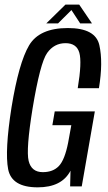

<svg xmlns="http://www.w3.org/2000/svg" viewBox="-20 -801 462 825"><path d="M142 4Q245.7 4 283 -67.5L281.3 0H331.2L387.5 -322.4H215.2L205 -263H286.4L272.9 -188.6Q258.4 -114.6 233.3 -88Q208.2 -61.3 164 -61.3Q114.9 -61.3 103.1 -109.6Q91.3 -158 120 -335.1Q152.5 -531.1 182.5 -573.3Q212.5 -615.5 261.5 -615.5Q309 -615.5 320.8 -574.7Q332.6 -533.9 314 -421.9H405.1Q423.5 -534.2 406.8 -607.4Q390.2 -680.5 271.6 -680.5Q149 -680.5 104.9 -605.9Q60.7 -531.2 29.5 -339.9Q0 -151.7 15 -73.9Q30.1 4 142 4ZM178.9 -700.5H229.5L286.9 -757.8L324.5 -700.5H375.2L320.3 -781.3H261.3Z"/></svg>

Font: Anybody Thin Condensed
Style: Italic
Weight: 100
Width: 3
Italic angle: -10°
Version: Version 1.113;gftools[0.9.25]